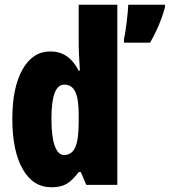

<svg xmlns="http://www.w3.org/2000/svg" viewBox="-20 -780 716 810"><path d="M32 -278Q32 -411 75 -487Q118 -563 192 -563Q231 -563 260.5 -543.5Q290 -524 312 -482H317Q312 -565 312 -588V-760H475V0H344L321 -54H312Q285 -18 260.5 -4Q236 10 197 10Q119 10 75.5 -67Q32 -144 32 -278ZM312 -265V-297Q312 -363 297.5 -393Q283 -423 251 -423Q197 -423 197 -280Q197 -203 211 -164.5Q225 -126 250 -126Q283 -126 297.5 -158.5Q312 -191 312 -265ZM676 -749Q654 -670 613 -600H503V-614Q509 -642 514.5 -687Q520 -732 521 -760H676Z"/></svg>

Font: Noto Sans UI CondBlack
Style: Regular
Weight: 900
Width: 3
Designer: Monotype Design Team
Foundry: Monotype Imaging Inc.
Version: Version 1.001